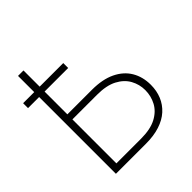

<svg xmlns="http://www.w3.org/2000/svg" viewBox="-191 -848 986 986"><g transform="rotate(-45 301.5 -355.5)"><path d="M110.4 -392.1H309.6Q385.7 -392.1 437.5 -367.2Q489.3 -342.3 515.4 -298.3Q541.5 -254.4 541.5 -196.3Q541.5 -152.8 526.6 -116.9Q511.7 -81.1 482.7 -54.7Q453.6 -28.3 410.2 -14.2Q366.7 0 309.6 0H91.3V-710.9H130.9V-36.1H309.6Q377.9 -36.1 420.2 -58.3Q462.4 -80.6 482.2 -117.4Q502 -154.3 502 -197.3Q502 -238.8 482.2 -274.9Q462.4 -311 420.2 -333.3Q377.9 -355.5 309.6 -355.5H110.4ZM302.2 -593.3V-557.6H10.7V-593.3Z"/></g></svg>

Font: Roboto ExtraLight
Style: Regular
Weight: 250
Designer: Christian Robertson
Foundry: Google
Version: Version 3.009; 2024